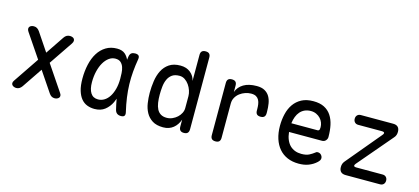

<svg xmlns="http://www.w3.org/2000/svg" viewBox="-60 -1218 3720 1705"><g transform="rotate(15 1800.0 -365.0)"><path d="M500 -500 353 -283 511 -49Q521 -35 521 -24Q521 -13 514.5 -5.5Q508 2 497.5 6Q487 10 476 10Q460 10 447.5 2.5Q435 -5 425 -20L300 -205L175 -20Q165 -6 152.5 2Q140 10 124 10Q113 10 102.5 6Q92 2 85.5 -5.5Q79 -13 79 -24Q79 -35 89 -49L247 -283L100 -500Q90 -515 90 -526.5Q90 -538 96.5 -545.5Q103 -553 113.5 -556.5Q124 -560 135 -560Q152 -560 164.5 -552Q177 -544 187 -530L300 -362L413 -530Q423 -545 436 -552.5Q449 -560 466 -560Q477 -560 487.5 -556.5Q498 -553 504 -545.5Q510 -538 510 -526.5Q510 -515 500 -500Z M842 10Q806 10 774.5 -2Q743 -14 720 -41.5Q697 -69 683.5 -113.5Q670 -158 670 -224Q670 -293 684 -354.5Q698 -416 726.5 -461.5Q755 -507 798.5 -533.5Q842 -560 900 -560Q948 -560 975 -536Q997 -516 1010 -487Q1012 -502 1014 -516Q1018 -541 1031 -550.5Q1044 -560 1065 -560Q1089 -560 1098.5 -549.5Q1108 -539 1104 -516Q1094 -457 1089 -399.5Q1084 -342 1085.5 -283.5Q1087 -225 1095.5 -163.5Q1104 -102 1120 -34Q1125 -12 1117 -1Q1109 10 1086 10Q1063 10 1049 -1Q1035 -12 1030 -34Q1018 -83 1010 -129Q1004 -111 996 -94Q974 -48 936.5 -19Q899 10 842 10ZM851 -80Q882 -80 908.5 -96.5Q935 -113 954 -143Q973 -173 984 -215Q995 -257 995 -308Q995 -332 993.5 -360.5Q992 -389 984 -413Q976 -437 958.5 -453.5Q941 -470 908 -470Q877 -470 850 -450.5Q823 -431 803 -397Q783 -363 771.5 -316Q760 -269 760 -215Q760 -151 782.5 -115.5Q805 -80 851 -80Z M1665 10Q1642 10 1631 -1.5Q1620 -13 1620 -36V-100Q1611 -75 1597.5 -55Q1584 -35 1566 -20.5Q1548 -6 1525 2Q1502 10 1473 10Q1412 10 1374 -14Q1336 -38 1315 -76.5Q1294 -115 1287 -162.5Q1280 -210 1280 -256Q1280 -310 1288 -364.5Q1296 -419 1318 -462.5Q1340 -506 1380 -533Q1420 -560 1483 -560Q1538 -560 1574.5 -530.5Q1611 -501 1620 -456V-695Q1620 -718 1631 -729Q1642 -740 1665 -740Q1688 -740 1699 -729Q1710 -718 1710 -695V-36Q1710 -13 1699 -1.5Q1688 10 1665 10ZM1482 -80Q1509 -80 1534 -91Q1559 -102 1578 -119.5Q1597 -137 1608.5 -159.5Q1620 -182 1620 -206V-316Q1620 -340 1611 -367Q1602 -394 1586 -417Q1570 -440 1547.5 -455Q1525 -470 1498 -470Q1455 -470 1430 -452Q1405 -434 1391.5 -404.5Q1378 -375 1374 -337.5Q1370 -300 1370 -262Q1370 -223 1375 -189.5Q1380 -156 1392.5 -131.5Q1405 -107 1427 -93.5Q1449 -80 1482 -80Z M1955 10Q1932 10 1921 -1Q1910 -12 1910 -35V-515Q1910 -538 1921 -549Q1932 -560 1955 -560Q1978 -560 1989 -549Q2000 -538 2000 -515V-456Q2017 -504 2063.5 -532Q2110 -560 2184 -560Q2229 -560 2257.5 -544Q2286 -528 2302 -501Q2318 -474 2324 -438Q2330 -402 2330 -362V-350Q2330 -327 2319 -316Q2308 -305 2285 -305Q2262 -305 2251 -316Q2240 -327 2240 -350V-362Q2240 -385 2237 -406.5Q2234 -428 2225 -445Q2216 -462 2199 -472Q2182 -482 2153 -482Q2127 -482 2100 -473Q2073 -464 2050.5 -447Q2028 -430 2014 -405.5Q2000 -381 2000 -350V-35Q2000 -12 1989 -1Q1978 10 1955 10Z M2859 -132Q2878 -132 2890.5 -118.5Q2903 -105 2903 -88Q2903 -79 2898.5 -70.5Q2894 -62 2882 -50Q2866 -35 2848 -24Q2830 -13 2809.5 -5Q2789 3 2766.5 6.5Q2744 10 2719 10Q2661 10 2615.5 -9.5Q2570 -29 2538.5 -65.5Q2507 -102 2490 -154.5Q2473 -207 2473 -272Q2473 -329 2485.5 -381.5Q2498 -434 2525.5 -473.5Q2553 -513 2597 -536.5Q2641 -560 2705 -560Q2765 -560 2805 -539.5Q2845 -519 2869.5 -482Q2894 -445 2904.5 -395.5Q2915 -346 2915 -287Q2915 -269 2902 -254.5Q2889 -240 2868 -240H2565Q2569 -200 2582 -169.5Q2595 -139 2615 -119.5Q2635 -100 2661.5 -90Q2688 -80 2720 -80Q2765 -80 2791.5 -94Q2818 -108 2833 -120Q2841 -127 2846 -129.5Q2851 -132 2859 -132ZM2565 -320H2809Q2814 -320 2819.5 -326Q2825 -332 2825 -353Q2825 -374 2817 -395Q2809 -416 2793.5 -432.5Q2778 -449 2755.5 -459.5Q2733 -470 2705 -470Q2674 -470 2649.5 -459Q2625 -448 2607.5 -428Q2590 -408 2579.5 -380.5Q2569 -353 2565 -320Z M3150 0Q3120 0 3105 -15Q3090 -30 3090 -59Q3090 -75 3094.5 -88Q3099 -101 3109 -113L3373 -429Q3378 -435 3380.5 -439.5Q3383 -444 3383 -448Q3383 -454 3377 -457Q3371 -460 3358 -460H3142Q3122 -460 3110 -472.5Q3098 -485 3098 -505Q3098 -525 3110 -537.5Q3122 -550 3142 -550H3439Q3469 -550 3484 -535Q3499 -520 3499 -491Q3499 -475 3494.5 -461.5Q3490 -448 3480 -437L3211 -121Q3206 -115 3203.5 -110Q3201 -105 3201 -101Q3201 -96 3207 -93Q3213 -90 3225 -90H3466Q3486 -90 3498 -77.5Q3510 -65 3510 -45Q3510 -25 3498 -12.5Q3486 0 3466 0Z"/></g></svg>

Font: Maple Mono NL
Style: Regular
Weight: 400
Monospace: yes
Designer: subframe7536
Version: Version 7.000